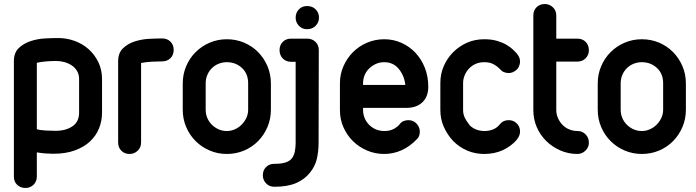

<svg xmlns="http://www.w3.org/2000/svg" viewBox="-20 -755 3460 954"><path d="M373 -362Q373 -385 363 -402Q353 -419 336.5 -430Q320 -441 300 -446.5Q280 -452 259 -452Q237 -452 211 -450Q185 -448 163 -443V-113Q179 -108 207 -106.5Q235 -105 256 -105Q307 -105 340 -127.5Q373 -150 373 -195ZM487 -195Q487 -154 472 -117Q457 -80 427 -52Q397 -24 351.5 -7.5Q306 9 245 9Q227 9 206.5 7.5Q186 6 163 2V122Q163 147 146.5 163Q130 179 107 179Q82 179 65.5 163.5Q49 148 49 123V-451Q49 -493 73 -516Q97 -539 131.5 -550.5Q166 -562 203.5 -564Q241 -566 269 -566Q312 -566 351.5 -551.5Q391 -537 421 -510Q451 -483 469 -445.5Q487 -408 487 -362Z M681 -47Q681 -22 664 -6Q647 10 624 10Q599 10 583 -6Q567 -22 567 -47V-450Q567 -492 591 -515Q615 -538 649 -549Q683 -560 720.5 -562Q758 -564 786 -564Q811 -564 827 -548Q843 -532 843 -507Q843 -482 827 -466Q811 -450 786 -450Q763 -450 734.5 -448.5Q706 -447 681 -442Z M888 -340Q888 -386 905 -426Q922 -466 952 -496Q982 -526 1022 -543Q1062 -560 1107 -560Q1153 -560 1193 -543Q1233 -526 1262.5 -496Q1292 -466 1309 -426Q1326 -386 1326 -340V-210Q1326 -164 1309 -124Q1292 -84 1262.5 -54Q1233 -24 1193 -7Q1153 10 1107 10Q1062 10 1022 -7Q982 -24 952 -54Q922 -84 905 -124Q888 -164 888 -210ZM1002 -210Q1002 -188 1010 -169Q1018 -150 1032.5 -135.5Q1047 -121 1066 -112.5Q1085 -104 1107 -104Q1128 -104 1147 -112.5Q1166 -121 1180.5 -135.5Q1195 -150 1204 -169Q1213 -188 1213 -210V-341Q1213 -389 1182 -417.5Q1151 -446 1107 -446Q1086 -446 1067 -438.5Q1048 -431 1033.5 -417Q1019 -403 1010.5 -383.5Q1002 -364 1002 -340Z M1563 -46Q1563 -4 1554.5 33.5Q1546 71 1520 103Q1494 136 1451.5 154.5Q1409 173 1343 173Q1318 173 1302 156Q1286 139 1286 116Q1286 91 1302 75Q1318 59 1343 59Q1379 59 1399.5 52Q1420 45 1430 32Q1441 18 1445 -2.5Q1449 -23 1449 -46V-448H1426Q1401 -448 1385 -464.5Q1369 -481 1369 -506Q1369 -531 1385 -547Q1401 -563 1426 -563H1506Q1531 -563 1547.5 -547Q1564 -531 1564 -506ZM1506 -610Q1481 -610 1465 -627Q1449 -644 1449 -667Q1449 -692 1465 -708.5Q1481 -725 1506 -725Q1532 -725 1548.5 -708.5Q1565 -692 1565 -667Q1565 -644 1548.5 -627Q1532 -610 1506 -610Z M1784 -333H1994Q1989 -379 1961.5 -412.5Q1934 -446 1889 -446Q1867 -446 1848 -437.5Q1829 -429 1814.5 -415Q1800 -401 1792 -382Q1784 -363 1784 -341ZM2009 -158Q2034 -158 2050 -140.5Q2066 -123 2066 -101Q2066 -93 2063.5 -83Q2061 -73 2053 -65Q2017 -27 1975.5 -8.5Q1934 10 1889 10Q1844 10 1804 -7Q1764 -24 1734 -53.5Q1704 -83 1686.5 -122.5Q1669 -162 1669 -208V-341Q1669 -386 1686.5 -426Q1704 -466 1734 -496Q1764 -526 1804 -543Q1844 -560 1889 -560Q1935 -560 1975 -542Q2015 -524 2044.5 -492.5Q2074 -461 2091 -418Q2108 -375 2108 -324Q2108 -275 2079 -247Q2050 -219 1999 -219H1784V-208Q1784 -187 1792 -168Q1800 -149 1814.5 -134.5Q1829 -120 1848 -112Q1867 -104 1889 -104Q1919 -104 1938.5 -115.5Q1958 -127 1966 -138Q1974 -149 1985.5 -153.5Q1997 -158 2009 -158Z M2464 -138Q2480 -158 2507 -158Q2528 -158 2543 -146Q2564 -129 2564 -102Q2564 -81 2549 -63H2550Q2520 -28 2478.5 -9Q2437 10 2386 10Q2341 10 2302 -6.5Q2263 -23 2232 -54Q2203 -85 2185.5 -124Q2168 -163 2168 -208V-342Q2168 -389 2185.5 -428Q2203 -467 2232 -496Q2261 -525 2300 -542.5Q2339 -560 2386 -560Q2422 -560 2449.5 -552Q2477 -544 2496.5 -532.5Q2516 -521 2529 -508.5Q2542 -496 2550 -487H2549Q2564 -470 2564 -449Q2564 -438 2559 -426Q2554 -414 2544 -406Q2527 -392 2507 -392Q2496 -392 2484.5 -396.5Q2473 -401 2465 -411Q2464 -412 2462.5 -413Q2461 -414 2460 -416Q2451 -425 2433 -435.5Q2415 -446 2386 -446Q2342 -446 2312 -416Q2298 -402 2289.5 -382.5Q2281 -363 2281 -342V-208Q2281 -187 2290 -169Q2299 -151 2313 -134H2312Q2342 -104 2388 -104Q2410 -104 2430 -112Q2450 -120 2464 -138Z M2630 -678Q2630 -703 2646 -719Q2662 -735 2687 -735Q2710 -735 2727 -719Q2744 -703 2744 -678V-563H2849Q2874 -563 2890 -547Q2906 -531 2906 -505Q2906 -482 2890 -465.5Q2874 -449 2849 -449H2744V-208Q2744 -187 2752.5 -168Q2761 -149 2775 -134.5Q2789 -120 2808.5 -112Q2828 -104 2850 -104Q2873 -104 2889.5 -87.5Q2906 -71 2906 -46Q2906 -23 2889 -6.5Q2872 10 2849 10Q2804 10 2764 -7.5Q2724 -25 2694 -54.5Q2664 -84 2647 -123.5Q2630 -163 2630 -208Z M2950 -340Q2950 -386 2967 -426Q2984 -466 3014 -496Q3044 -526 3084 -543Q3124 -560 3169 -560Q3215 -560 3255 -543Q3295 -526 3324.5 -496Q3354 -466 3371 -426Q3388 -386 3388 -340V-210Q3388 -164 3371 -124Q3354 -84 3324.5 -54Q3295 -24 3255 -7Q3215 10 3169 10Q3124 10 3084 -7Q3044 -24 3014 -54Q2984 -84 2967 -124Q2950 -164 2950 -210ZM3064 -210Q3064 -188 3072 -169Q3080 -150 3094.5 -135.5Q3109 -121 3128 -112.5Q3147 -104 3169 -104Q3190 -104 3209 -112.5Q3228 -121 3242.5 -135.5Q3257 -150 3266 -169Q3275 -188 3275 -210V-341Q3275 -389 3244 -417.5Q3213 -446 3169 -446Q3148 -446 3129 -438.5Q3110 -431 3095.5 -417Q3081 -403 3072.5 -383.5Q3064 -364 3064 -340Z"/></svg>

Font: VDS
Style: Bold
Weight: 700
Designer: artmaker
Foundry: artmaker
Version: Version 1.000 2009 initial release